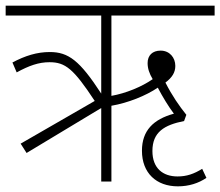

<svg xmlns="http://www.w3.org/2000/svg" viewBox="-20 -642 779 679"><path d="M74 -101 338 -260V0H374V-268C433 -278 497 -304 538 -332C556 -298 576 -265 595 -240C522 -220 482 -180 482 -109C482 -30 533 17 609 17C648 17 682 6 710 -13L695 -45C666 -27 640 -18 608 -18C556 -18 519 -47 519 -108C519 -175 561 -200 631 -214L639 -236C614 -267 589 -303 565 -350C589 -368 600 -386 600 -409C600 -438 580 -463 548 -463C519 -463 502 -446 502 -419C502 -400 508 -382 520 -362C481 -335 425 -312 374 -303V-587H739V-622H0V-587H338V-311C262 -428 222 -458 156 -458C111 -458 69 -445 24 -421L39 -386C83 -410 117 -422 155 -422C211 -422 240 -399 315 -285L53 -134Z"/></svg>

Font: Noto Sans Devanagari SemiCondensed ExtraLight
Style: Regular
Weight: 200
Width: 4
Designer: Jelle Bosma - Monotype Design Team
Foundry: Monotype Imaging Inc.
Version: Version 2.004